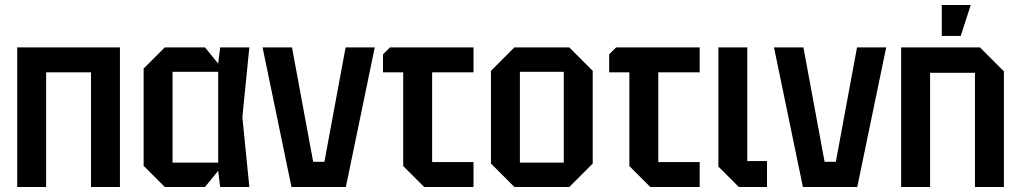

<svg xmlns="http://www.w3.org/2000/svg" viewBox="-20 -750 4093 770"><path d="M49 0V-560H461V0H345V-460H165V0Z M641 0 556 -85V-475L641 -560H802L855 -495L863 -560H980L952 -280L980 0H863L855 -65L802 0ZM672 -98H855V-462H672Z M1149 0 1033 -560H1151L1236 -101H1281L1366 -560H1483L1367 0Z M1597 -84V-460H1516V-532L1544 -560H1879V-460H1713V-100H1879V0H1681Z M1949 -94V-466L2043 -560H2263L2357 -466V-94L2263 0H2043ZM2065 -98H2241V-462H2065Z M2504 -84V-460H2423V-532L2451 -560H2786V-460H2620V-100H2786V0H2588Z M2861 -560H2977V-104H3056V0H2943L2861 -82Z M3200 0 3084 -560H3202L3287 -101H3332L3417 -560H3534L3418 0Z M3594 0V-560H3910L4006 -464V0H3890V-458H3710V0ZM3757 -606V-730H3873L3833 -606Z"/></svg>

Font: Tektur SemiCondensed Medium
Style: Regular
Weight: 500
Width: 4
Designer: Adam Jagosz
Foundry: Adam Jagosz
Version: Version 1.005;gftools[0.9.30]